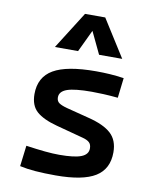

<svg xmlns="http://www.w3.org/2000/svg" viewBox="-89 -863 763 941"><g transform="rotate(10 293.0 -392.5)"><path d="M252.9 9.8Q194.3 9.8 151.4 6.3Q108.4 2.9 73.7 -4.9L86.4 -108.4Q141.1 -100.6 181.2 -96.7Q221.2 -92.8 252.9 -92.8Q328.1 -92.8 361.8 -106.2Q395.5 -119.6 395.5 -149.4Q395.5 -169.4 384.5 -179.4Q373.5 -189.5 350.6 -195.3L216.8 -231Q147.5 -249.5 114.5 -278.8Q81.5 -308.1 81.5 -365.2Q81.5 -449.7 148.2 -488.5Q214.8 -527.3 359.4 -527.3Q395.5 -527.3 429 -525.1Q462.4 -522.9 498.5 -517.6L486.8 -418Q445.8 -421.9 414.6 -423.3Q383.3 -424.8 356.4 -424.8Q272.5 -424.8 234.9 -411.9Q197.3 -398.9 197.3 -369.1Q197.3 -350.1 210.7 -341.1Q224.1 -332 252 -324.7L362.3 -296.4Q439.5 -277.3 475.8 -244.1Q512.2 -210.9 512.2 -150.4Q512.2 -67.4 450 -28.8Q387.7 9.8 252.9 9.8ZM140.1 -609.4 257.3 -794.9H357.9L475.1 -609.4H359.9L302.7 -729.5H312.5L255.4 -609.4Z"/></g></svg>

Font: Cascadia Code Medium
Style: Regular
Weight: 500
Monospace: yes
Designer: Aaron Bell
Foundry: Saja Typeworks
Version: Version 2407.024